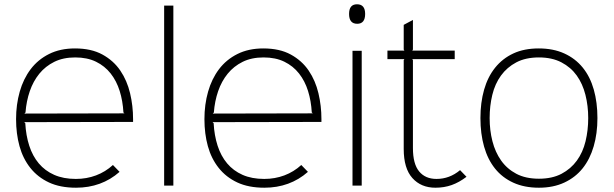

<svg xmlns="http://www.w3.org/2000/svg" viewBox="-20 -866 2863 896"><path d="M601 -297 93 -296 98 -291Q101 -234 116.5 -186Q132 -138 161 -103.5Q190 -69 233 -50Q276 -31 334 -31Q384 -31 428 -47.5Q472 -64 507 -96L538 -64Q496 -27 445 -8.5Q394 10 335 10Q261 10 208.5 -14.5Q156 -39 121.5 -82.5Q87 -126 71 -184Q55 -242 55 -310Q55 -378 72 -438Q89 -498 123 -543Q157 -588 209 -614Q261 -640 330 -640Q406 -640 458 -611.5Q510 -583 541.5 -536.5Q573 -490 587 -431Q601 -372 601 -310ZM561 -337 556 -341Q553 -395 538.5 -441.5Q524 -488 496.5 -523Q469 -558 428 -578Q387 -598 331 -598Q275 -598 233.5 -577.5Q192 -557 163.5 -522Q135 -487 119 -440.5Q103 -394 99 -341L94 -336Z M789 0H746V-840H789Z M1480 -297 972 -296 977 -291Q980 -234 995.5 -186Q1011 -138 1040 -103.5Q1069 -69 1112 -50Q1155 -31 1213 -31Q1263 -31 1307 -47.5Q1351 -64 1386 -96L1417 -64Q1375 -27 1324 -8.5Q1273 10 1214 10Q1140 10 1087.5 -14.5Q1035 -39 1000.5 -82.5Q966 -126 950 -184Q934 -242 934 -310Q934 -378 951 -438Q968 -498 1002 -543Q1036 -588 1088 -614Q1140 -640 1209 -640Q1285 -640 1337 -611.5Q1389 -583 1420.5 -536.5Q1452 -490 1466 -431Q1480 -372 1480 -310ZM1440 -337 1435 -341Q1432 -395 1417.5 -441.5Q1403 -488 1375.5 -523Q1348 -558 1307 -578Q1266 -598 1210 -598Q1154 -598 1112.5 -577.5Q1071 -557 1042.5 -522Q1014 -487 998 -440.5Q982 -394 978 -341L973 -336Z M1646 -846Q1684 -846 1684 -801Q1684 -755 1647 -755Q1609 -755 1609 -801Q1609 -846 1646 -846ZM1668 0H1625V-629H1668Z M2157 -41Q2123 -15 2088 -2.5Q2053 10 2012 10Q1945 10 1904.5 -35Q1864 -80 1864 -171V-585L1867 -590H1788V-630H1867L1864 -635V-750L1907 -773V-635L1904 -630H2102V-590H1904L1907 -585V-175Q1907 -101 1936 -66Q1965 -31 2017 -31Q2078 -31 2127 -72Z M2768 -315Q2768 -243 2750.5 -183Q2733 -123 2699 -80.5Q2665 -38 2613.5 -14Q2562 10 2495 10Q2427 10 2375.5 -13.5Q2324 -37 2290 -79.5Q2256 -122 2239 -182Q2222 -242 2222 -315Q2222 -387 2239 -447Q2256 -507 2290.5 -550Q2325 -593 2375.5 -616.5Q2426 -640 2494 -640Q2562 -640 2613.5 -616.5Q2665 -593 2699.5 -550.5Q2734 -508 2751 -448Q2768 -388 2768 -315ZM2725 -315Q2725 -372 2712 -423.5Q2699 -475 2671.5 -513.5Q2644 -552 2600 -575Q2556 -598 2495 -598Q2433 -598 2389.5 -575Q2346 -552 2318 -513.5Q2290 -475 2277.5 -423.5Q2265 -372 2265 -315Q2265 -258 2278 -207Q2291 -156 2318.5 -117Q2346 -78 2389.5 -55Q2433 -32 2495 -32Q2557 -32 2600.5 -55Q2644 -78 2672 -116.5Q2700 -155 2712.5 -206.5Q2725 -258 2725 -315Z"/></svg>

Font: TypoPRO Sinkin Sans
Style: 200 X Light
Weight: 200
Designer: Keith Bates
Foundry: K-Type
Version: Sinkin Sans (version 1.0)  by Keith Bates   •   © 2014   www